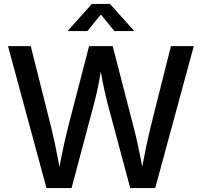

<svg xmlns="http://www.w3.org/2000/svg" viewBox="-20 -964 1034 984"><path d="M218.3 0 21 -727.5H137.7L242.7 -309.6Q252.4 -270.5 261 -229.7Q269.5 -189 277.3 -147.5Q285.2 -106 292.5 -64.5H275.9Q284.2 -106 292.2 -147.5Q300.3 -189 309.3 -229.7Q318.4 -270.5 328.1 -309.6L436.5 -727.5H557.6L665.5 -309.6Q675.8 -270.5 684.6 -229.7Q693.4 -189 701.9 -147.5Q710.4 -106 718.3 -64.5H700.7Q708.5 -106 716.3 -147.5Q724.1 -189 732.9 -229.7Q741.7 -270.5 751 -309.6L856 -727.5H973.1L775.4 0H647.5L531.2 -434.1Q518.1 -484.4 506.8 -541.7Q495.6 -599.1 483.9 -667H509.3Q497.6 -601.6 487.3 -545.2Q477.1 -488.8 462.4 -434.1L346.7 0ZM427.7 -804.7H329.1V-808.1L450.7 -943.8H543.5L665.5 -808.1V-804.7H566.4L497.1 -889.6Z"/></svg>

Font: Inter 18pt Medium
Style: Regular
Weight: 500
Designer: Rasmus Andersson
Foundry: rsms
Version: Version 4.001;git-66647c0bb